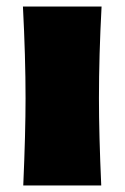

<svg xmlns="http://www.w3.org/2000/svg" viewBox="-20 -566 380 586"><path d="M51 0Q58 -161 58 -266Q58 -391 50 -546H290Q282 -397 282 -266Q282 -156 289 0Z"/></svg>

Font: Mantou Sans
Style: Regular
Weight: 400
Designer: Mant0u / artakana
Foundry: Mant0u / artakana
Version: Version 1.001;October 22, 2023;FontCreator 14.0.0.2901 64-bi